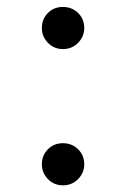

<svg xmlns="http://www.w3.org/2000/svg" viewBox="-20 -524 367 558"><path d="M162.9 14.6Q136.5 14.6 119.1 -3.7Q101.7 -22 101.7 -46.4Q101.7 -72.5 119.1 -90.1Q136.5 -107.8 162.9 -107.8Q189.3 -107.8 207.1 -90.1Q224.9 -72.5 224.9 -46.4Q224.9 -22 207.1 -3.7Q189.3 14.6 162.9 14.6ZM162.9 -381.4Q136.5 -381.4 119.1 -399.7Q101.7 -418.1 101.7 -442.4Q101.7 -468.6 119.1 -486.2Q136.5 -503.8 162.9 -503.8Q189.3 -503.8 207.1 -486.2Q224.9 -468.6 224.9 -442.4Q224.9 -418.1 207.1 -399.7Q189.3 -381.4 162.9 -381.4Z"/></svg>

Font: Noto Serif TC
Style: Regular
Weight: 200
Designer: Ryoko NISHIZUKA 西塚涼子 (kana & ideographs); Frank Grießhammer (Latin, Greek & Cyrillic); Wenlong ZHANG 张文龙 (bopomofo); San
Foundry: Adobe
Version: Version 2.001;hotconv 1.1.0;makeotfexe 2.6.0